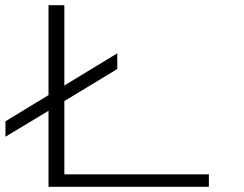

<svg xmlns="http://www.w3.org/2000/svg" viewBox="-20 -720 940 740"><path d="M167 0V-293L1 -193V-252.5L167 -353.5V-700H228V-390.5L432 -514.5V-454L228 -330.5V-48H785V0Z"/></svg>

Font: Trispace Expanded ExtraLight
Style: Regular
Weight: 200
Width: 7
Designer: Tyler Finck
Foundry: Etcetera Type Company
Version: Version 1.210; ttfautohint (v1.8.3)